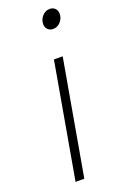

<svg xmlns="http://www.w3.org/2000/svg" viewBox="-139 -742 497 784"><g transform="rotate(-20 110.0 -350.0)"><path d="M142 -650Q142 -670 155.5 -685Q169 -700 188 -700Q202 -700 211 -691Q220 -682 220 -668Q220 -648 206.5 -633Q193 -618 174 -618Q160 -618 151 -627Q142 -636 142 -650ZM134 -500H172L84 0H46Z"/></g></svg>

Font: Sarabun Thin
Style: Italic
Weight: 250
Italic angle: -10°
Designer: Suppakit Chalermlarp | Katatrad Co.,Ltd.
Foundry: Cadson Demak Co.,Ltd.
Version: Version 1.000; ttfautohint (v1.6)